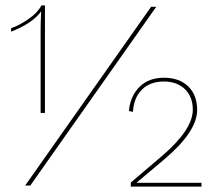

<svg xmlns="http://www.w3.org/2000/svg" viewBox="-20 -685 805 709"><path d="M133 -665H146V-268H130V-578Q130 -599 132 -643Q100 -599 21 -568V-581Q51 -591 85 -614.5Q119 -638 133 -665ZM73 0 538 -660H557L92 0ZM463 4V-11L577 -108Q692 -206 692 -280Q692 -327 663 -355.5Q634 -384 585 -384Q534 -384 504 -354Q474 -324 471 -272L456 -275Q461 -330 495 -364Q529 -398 585 -398Q642 -398 675 -366Q708 -334 708 -279Q708 -199 586 -96Q569 -82 535.5 -53.5Q502 -25 485 -11V-10H511H724V4Z"/></svg>

Font: Elaine Sans Thin
Style: Regular
Weight: 250
Designer: Wei Huang
Foundry: Wei Huang
Version: Version 2.001;December 24, 2019;FontCreator 12.0.0.2547 64-b